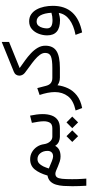

<svg xmlns="http://www.w3.org/2000/svg" viewBox="592 -1317 1036 2260"><g transform="rotate(-90 1110.0 -187.0)"><path d="M543 -187Q548.8 -145 573.5 -116.9Q598.1 -88.9 630.4 -88.9H643.6V0H630.4Q600.6 0 571.5 -12.7Q542.5 -25.4 523.4 -55.7Q506.8 -24.4 476.1 -8.3Q445.3 7.8 397.5 7.8Q368.7 7.8 339.1 -1.5Q309.6 -10.7 282.5 -22.7Q255.4 -34.7 232.9 -43.9Q210.4 -53.2 195.3 -53.2Q168 -53.2 154.1 -35.4Q140.1 -17.6 135.5 24.9Q130.9 67.4 130.9 142.6Q130.9 175.8 131.6 201.9Q132.3 228 134 253.4Q135.7 278.8 137.7 311H53.7Q51.3 266.1 49.8 226.8Q48.3 187.5 48.3 147.5Q48.3 92.8 51.5 43.5Q54.7 -5.9 66.7 -45.7Q78.6 -85.4 104 -111.6Q129.4 -137.7 173.8 -146Q201.2 -241.2 245.4 -295.7Q289.6 -350.1 366.2 -350.1Q411.1 -350.1 448.7 -328.9Q486.3 -307.6 511.5 -270.8Q536.6 -233.9 543 -187ZM463.9 -145.5Q463.9 -195.8 437 -229.7Q410.2 -263.7 368.2 -263.7Q337.9 -263.7 316.9 -244.9Q295.9 -226.1 281.7 -195.6Q267.6 -165 256.8 -130.4Q310.1 -106.9 345.5 -93.5Q380.9 -80.1 398.4 -80.1Q430.7 -80.1 447.3 -97.9Q463.9 -115.7 463.9 -145.5Z M623 -88.9H729Q777.8 -88.9 795.2 -117.2Q812.5 -145.5 812.5 -189Q812.5 -220.7 806.6 -256.8Q800.8 -293 793.9 -329.6L878.9 -351.1Q887.2 -312 892.1 -274.4Q897 -236.8 897 -202.6Q897 -144 880.9 -98.1Q864.7 -52.2 828.1 -26.1Q791.5 0 730 0H623ZM799.3 77.6 867.7 145.5 799.3 214.4 731.4 145.5ZM637.2 77.6 705.6 145.5 637.2 214.4 569.3 145.5Z M1328.1 0Q1294.4 0 1271.7 -9Q1249 -18.1 1236.3 -28.3Q1229 35.6 1200.9 95.5Q1172.9 155.3 1116.7 199.7Q1060.5 244.1 968.3 262.2L939.5 185.1Q1058.6 159.2 1107.4 94.5Q1156.2 29.8 1156.2 -58.6Q1156.2 -100.1 1147.2 -145.8Q1138.2 -191.4 1122.1 -238.8L1203.1 -266.1L1229.5 -164.1Q1240.2 -123 1263.7 -106Q1287.1 -88.9 1322.8 -88.9H1341.3V0Z M1439 -473.6Q1481.4 -443.8 1527.3 -410.9Q1573.2 -377.9 1613 -340.6Q1652.8 -303.2 1677.5 -261Q1702.1 -218.8 1702.1 -170.9Q1701.7 -80.1 1639.4 -40Q1577.1 0 1440.9 0H1321.8V-88.9H1440.4Q1535.2 -88.9 1576.2 -105.7Q1617.2 -122.6 1617.2 -172.9Q1617.2 -205.1 1594.5 -235.8Q1571.8 -266.6 1535.9 -296.6Q1500 -326.7 1459 -355.7Q1418 -384.8 1381.8 -413.1Q1366.2 -425.8 1357.9 -442.9Q1349.6 -460 1349.6 -477.1Q1349.6 -497.1 1360.6 -514.9Q1371.6 -532.7 1395 -542L1746.1 -684.6V-598.1Z M2171.4 -83.5Q2171.4 201.7 1858.4 261.7L1829.6 184.1Q1941.9 162.6 2008.8 112.5Q2075.7 62.5 2087.9 -13.2Q2069.3 -7.3 2044.9 -2.9Q2020.5 1.5 2002 1.5Q1823.7 1.5 1823.7 -149.9Q1823.7 -200.2 1842.3 -249Q1860.8 -297.9 1897.5 -329.8Q1934.1 -361.8 1988.8 -361.8Q2037.1 -361.8 2071.5 -338.1Q2106 -314.5 2128.2 -274.4Q2150.4 -234.4 2160.9 -184.8Q2171.4 -135.3 2171.4 -83.5ZM2004.4 -86.9Q2047.4 -86.9 2089.8 -99.6Q2085 -181.6 2059.6 -227.8Q2034.2 -273.9 1987.8 -273.9Q1955.6 -273.9 1937.7 -252.7Q1919.9 -231.4 1912.8 -203.1Q1905.8 -174.8 1905.8 -152.8Q1905.8 -117.2 1930.2 -102.1Q1954.6 -86.9 2004.4 -86.9Z"/></g></svg>

Font: Vazirmatn FD
Style: Regular
Weight: 400
Designer: Saber Rastikerdar
Foundry: Saber Rastikerdar
Version: Version 33.001